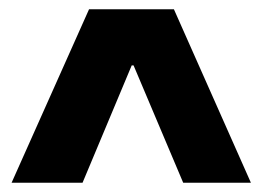

<svg xmlns="http://www.w3.org/2000/svg" viewBox="-20 -679 565 414"><path d="M5 -285 172 -659H355L521 -285H375L268 -538H264L158 -285Z"/></svg>

Font: Bricolage Grotesque 96pt Bricolage Grotesque 48pt Regular
Style: Bold
Weight: 700
Designer: Mathieu Triay
Foundry: Atelier Triay
Version: Version 1.001; ttfautohint (v1.8.4.7-5d5b);gftools[0.9.33.de